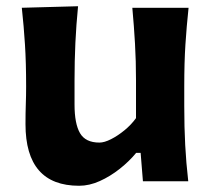

<svg xmlns="http://www.w3.org/2000/svg" viewBox="-20 -576 676 610"><path d="M231.4 14.2Q61 14.2 61 -181.6Q61 -217.8 62 -245.1Q63 -272.5 63 -301.3Q63 -377.4 59.3 -434.8Q55.7 -492.2 49.3 -551.3L228 -556.2Q222.2 -497.1 219.5 -439.9Q216.8 -382.8 216.8 -320.3V-243.7Q216.8 -183.1 234.1 -153.1Q251.5 -123 295.9 -123Q311.5 -123 332.8 -133.8Q354 -144.5 375.5 -162.1Q397 -179.7 412.1 -200.7V-320.3Q412.1 -382.8 408.9 -437.5Q405.8 -492.2 400.4 -551.3H579.1Q572.8 -492.2 569.1 -434.8Q565.4 -377.4 565.4 -301.3V-239.7Q565.4 -170.9 568.4 -115.2Q571.3 -59.6 578.1 0H434.1L426.8 -90.3H412.6Q390.6 -63.5 360.4 -39.6Q330.1 -15.6 296.9 -0.7Q263.7 14.2 231.4 14.2Z"/></svg>

Font: Pinar Bold
Style: Regular
Weight: 700
Designer: Amin Abedi
Version: Version 3.000